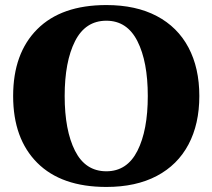

<svg xmlns="http://www.w3.org/2000/svg" viewBox="-20 -730 841 760"><path d="M32 -350Q32 -519 127.5 -614.5Q223 -710 401 -710Q518 -710 600.5 -666.5Q683 -623 726 -542Q769 -461 769 -350Q769 -239 726 -158Q683 -77 600.5 -33.5Q518 10 401 10Q223 10 127.5 -85.5Q32 -181 32 -350ZM565 -350Q565 -486 524 -567Q483 -648 401 -648Q318 -648 277 -567Q236 -486 236 -350Q236 -214 277 -133Q318 -52 401 -52Q483 -52 524 -133Q565 -214 565 -350Z"/></svg>

Font: Trirong Black
Style: Regular
Weight: 900
Designer: Katatrad Team
Foundry: CadsonDemak
Version: Version 1.001